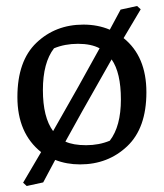

<svg xmlns="http://www.w3.org/2000/svg" viewBox="-20 -540 546 640"><path d="M57 69 117 -33Q38 -96 38 -216.5Q38 -337 101.5 -397.5Q165 -458 258 -458Q306 -458 346 -441L382 -508L437 -520L449 -509L392 -413Q468 -352 468 -232.5Q468 -113 404 -52.5Q340 8 247 8Q202 8 164 -7L124 68L69 80ZM160 -379Q123 -331 123 -240Q123 -149 157 -103Q247 -260 312 -379Q284 -394 240 -394Q196 -394 160 -379ZM198 -68Q224 -56 267 -56Q310 -56 346 -71Q383 -119 383 -208.5Q383 -298 352 -342Q232 -131 198 -68Z"/></svg>

Font: Fenix
Style: Regular
Weight: 400
Designer: Fernando Diaz
Foundry: Fernando Diaz
Version: 004.301